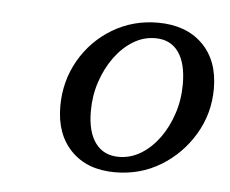

<svg xmlns="http://www.w3.org/2000/svg" viewBox="-34 -619 439 366"><g transform="rotate(5 186.0 -436.5)"><path d="M197.6 -291.1Q144.4 -291.1 113.7 -322.6Q83.1 -354 83.1 -407.3Q83.1 -455.6 106 -495.6Q129 -535.5 168.1 -558.9Q207.3 -582.3 254.8 -582.3Q308.9 -582.3 340.3 -551.2Q371.8 -520.2 371.8 -466.1Q371.8 -418.5 348 -378.6Q324.2 -338.7 285.1 -314.9Q246 -291.1 197.6 -291.1ZM202.4 -321Q225 -321 244.8 -333.1Q264.5 -345.2 279.4 -365.7Q294.4 -386.3 303.2 -412.9Q312.1 -439.5 312.1 -469.4Q312.1 -509.7 296.8 -531Q281.5 -552.4 252.4 -552.4Q229.8 -552.4 210.1 -540.3Q190.3 -528.2 175 -507.3Q159.7 -486.3 150.8 -459.7Q141.9 -433.1 141.9 -403.2Q141.9 -363.7 157.7 -342.3Q173.4 -321 202.4 -321Z"/></g></svg>

Font: Playfair 5pt SemiExpanded Light 12pt
Style: Italic
Weight: 300
Italic angle: -15.6°
Version: Version 2.000;gftools[0.9.28]